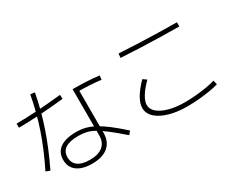

<svg xmlns="http://www.w3.org/2000/svg" viewBox="-106 -1279 2212 1791"><g transform="rotate(-30 1000.0 -384.0)"><path d="M472 41Q403 41 354 21.5Q305 2 279.5 -35Q254 -72 254 -125Q254 -206 314 -248.5Q374 -291 488 -291Q539 -291 585.5 -279.5Q632 -268 682 -241Q732 -214 792.5 -168Q853 -122 932 -51L903 -17Q821 -89 762.5 -134.5Q704 -180 659 -205.5Q614 -231 574 -240Q534 -249 488 -249Q393 -249 347 -218.5Q301 -188 301 -126Q301 -65 344.5 -33Q388 -1 472 -1Q564 -1 612 -41Q660 -81 660 -155V-653Q821 -653 943 -638L938 -594Q821 -609 664 -609L707 -637V-158Q707 -62 646.5 -10.5Q586 41 472 41ZM57 -115Q147 -296 204.5 -464Q262 -632 294 -809L341 -803Q309 -631 250.5 -458.5Q192 -286 101 -98ZM47 -636Q246 -636 532 -666L534 -622Q247 -592 47 -592Z M1510 22Q1399 22 1314 -3Q1229 -28 1182 -72Q1135 -116 1135 -175Q1135 -223 1169 -282Q1203 -341 1270 -409L1309 -382Q1247 -320 1216 -268.5Q1185 -217 1185 -178Q1185 -133 1226 -98Q1267 -63 1340.5 -43Q1414 -23 1510 -23Q1566 -23 1627.5 -28.5Q1689 -34 1745 -43.5Q1801 -53 1838 -65L1849 -20Q1812 -8 1754.5 1.5Q1697 11 1633 16.5Q1569 22 1510 22ZM1815 -662Q1715 -663 1612.5 -665Q1510 -667 1405.5 -671.5Q1301 -676 1193 -682L1198 -727Q1304 -721 1407.5 -716.5Q1511 -712 1613 -710Q1715 -708 1815 -707Z"/></g></svg>

Font: M PLUS 2 Light
Style: Regular
Weight: 300
Designer: Coji Morishita
Foundry: UNDERFOREST DESIGN
Version: Version 1.001